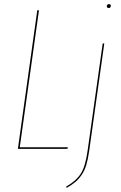

<svg xmlns="http://www.w3.org/2000/svg" viewBox="-20 -731 596 943"><path d="M504.4 -700.7Q504.4 -705.1 507.6 -708Q510.7 -710.9 515.1 -710.9Q524.4 -710.9 524.4 -702.1Q524.4 -697.8 521.5 -694.6Q518.6 -691.4 514.2 -691.4Q509.8 -691.4 507.1 -694.1Q504.4 -696.8 504.4 -700.7ZM171.4 -680.7 77.1 -7.8H313.5L311 0H67.9L163.1 -680.7ZM307.6 191.9 305.2 185.5Q354.5 157.2 377.2 121.3Q399.9 85.4 410.6 6.8L484.4 -517.6H492.2L418.5 6.8Q412.6 49.3 404.1 78.1Q395.5 106.9 381.1 127.9Q366.7 148.9 350.3 162.6Q334 176.3 307.6 191.9Z"/></svg>

Font: Fira Sans Compressed Eight
Style: Italic
Weight: 100
Width: 3
Italic angle: -8°
Designer: Carrois Corporate & Edenspiekermann AG
Foundry: Carrois Corporate GbR & Edenspiekermann AG
Version: Version 4.203;PS 004.203;hotconv 1.0.88;makeotf.lib2.5.64775